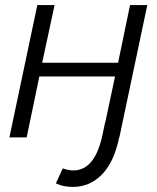

<svg xmlns="http://www.w3.org/2000/svg" viewBox="-20 -541 617 756"><path d="M17 0 127 -521H195L146 -294H445L492 -521H560L450 0H382L433 -240H135L85 0ZM267 195Q251 195 234 192Q217 189 200 181L227 122Q250 130 269 130Q356 130 385 -17L394 -60H462L449 1Q429 98 381 146.5Q333 195 267 195Z"/></svg>

Font: Raleway
Style: Italic
Weight: 400
Italic angle: -12°
Designer: Matt McInerney, Pablo Impallari, Rodrigo Fuenzalida
Foundry: Matt McInerney, Pablo Impallari, Rodrigo Fuenzalida
Version: Version 4.026